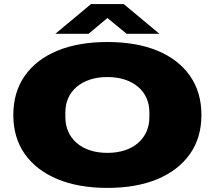

<svg xmlns="http://www.w3.org/2000/svg" viewBox="-20 -905 1048 937"><path d="M504 12Q363 12 260 -31Q157 -74 101 -153.5Q45 -233 45 -344Q45 -455 101 -535Q157 -615 260 -657.5Q363 -700 504 -700Q646 -700 748.5 -657.5Q851 -615 907 -535Q963 -455 963 -344Q963 -233 907 -153.5Q851 -74 748.5 -31Q646 12 504 12ZM504 -159Q551 -159 589 -171.5Q627 -184 654 -207.5Q681 -231 695 -263Q709 -295 709 -333V-357Q709 -395 695 -426.5Q681 -458 654 -481Q627 -504 589 -516.5Q551 -529 504 -529Q457 -529 419 -516.5Q381 -504 354 -481Q327 -458 313 -426.5Q299 -395 299 -357V-333Q299 -295 313 -263Q327 -231 354 -207.5Q381 -184 419 -171.5Q457 -159 504 -159ZM250 -740 424 -885H584L758 -740H598L469 -846H539L412 -740Z"/></svg>

Font: Archivo SemiBold Expanded Black
Style: Regular
Weight: 900
Width: 7
Version: Version 2.001